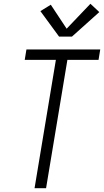

<svg xmlns="http://www.w3.org/2000/svg" viewBox="-20 -997 551 1017"><path d="M163 0 276 -680H111L120 -735H511L502 -680H337L224 0ZM293 -803 194 -938 249 -972 333 -845 459 -977 506 -933 361 -803Z"/></svg>

Font: Iosevka SS04 Light Oblique
Style: Regular
Weight: 300
Italic angle: -9°
Monospace: yes
Designer: Belleve Invis
Foundry: Belleve Invis
Version: Version 19.0.0; ttfautohint (v1.8.4)